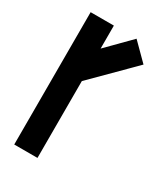

<svg xmlns="http://www.w3.org/2000/svg" viewBox="-128 -533 516 594"><g transform="rotate(30 130.0 -235.5)"><path d="M102.5 1H19.5V-471.7H102.5V-389.6Q129.9 -417 183.6 -471.7L242.2 -413.1L102.5 -273.4Z"/></g></svg>

Font: mr_KirucoupageG
Style: Regular
Weight: 400
Designer: Jan Henkel
Version: Version 1.00 May 25, 2020, initial release